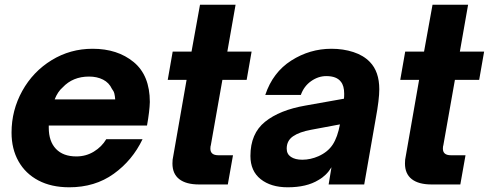

<svg xmlns="http://www.w3.org/2000/svg" viewBox="-20 -783 2075 815"><path d="M29 -220Q29 -315 74.5 -397Q120 -479 199 -527.5Q278 -576 373 -576Q479 -576 547.5 -519.5Q616 -463 616 -350Q615 -311 604 -250H187V-241Q187 -183 217.5 -151Q248 -119 304 -119Q345 -119 378.5 -139.5Q412 -160 431 -192H585Q542 -102 462.5 -45Q383 12 274 12Q198 12 143 -17Q88 -46 58.5 -98.5Q29 -151 29 -220ZM469 -361Q468 -375 465.5 -385.5Q463 -396 455 -406Q443 -432 417.5 -445Q392 -458 358 -458Q289 -458 246 -412Q225 -394 212 -361Z M825 0Q770 0 741 -22.5Q712 -45 712 -89Q712 -107 715 -118L772 -444H692L713 -564H793L829 -763H980L945 -564H1048L1027 -444H924L875 -167Q873 -162 873 -152Q873 -124 907 -124H969L947 0Z M1043 -121Q1043 -216 1105 -266Q1167 -316 1277 -335L1440 -364Q1441 -371 1441 -385Q1441 -419 1427 -436Q1409 -460 1365 -460Q1331 -460 1300.5 -438.5Q1270 -417 1257 -380H1106Q1138 -476 1216.5 -526Q1295 -576 1387 -576Q1437 -576 1480 -562Q1523 -548 1550 -520Q1590 -479 1590 -404Q1590 -361 1575 -280L1526 0H1375L1387 -73Q1366 -38 1332 -19Q1282 12 1201 12Q1130 12 1086.5 -22.5Q1043 -57 1043 -121ZM1332 -120Q1372 -138 1392.5 -169.5Q1413 -201 1423 -255L1300 -232Q1251 -223 1224 -204.5Q1197 -186 1197 -152Q1197 -129 1215 -117Q1233 -105 1263 -105Q1298 -105 1332 -120Z M1812 0Q1757 0 1728 -22.5Q1699 -45 1699 -89Q1699 -107 1702 -118L1759 -444H1679L1700 -564H1780L1816 -763H1967L1932 -564H2035L2014 -444H1911L1862 -167Q1860 -162 1860 -152Q1860 -124 1894 -124H1956L1934 0Z"/></svg>

Font: Open Sauce One ExtraBold Italic
Style: Regular
Weight: 800
Italic angle: -10°
Designer: Alfredo Marco Pradil
Foundry: Creative Sauce Fz LLC
Version: Version 1.477